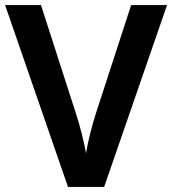

<svg xmlns="http://www.w3.org/2000/svg" viewBox="-20 -734 676 754"><path d="M636 -714 389 0H247L0 -714H141L277 -292Q290 -253 301 -209Q312 -165 318 -132Q323 -165 334 -209Q345 -253 358 -293L495 -714Z"/></svg>

Font: Noto Sans Lao UI SemBd
Style: Regular
Weight: 600
Designer: Monotype Design Team
Foundry: Monotype Imaging Inc.
Version: Version 2.000; ttfautohint (v1.8.4.7-5d5b)